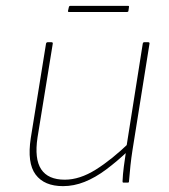

<svg xmlns="http://www.w3.org/2000/svg" viewBox="-20 -623 575 655"><path d="M195 12Q131 12 101.5 -27.5Q72 -67 85 -152L137 -474Q138 -479 143 -479H155Q161 -479 160 -474L108 -154Q97 -81 120.5 -45.5Q144 -10 201 -10Q252 -10 307 -44.5Q362 -79 423 -138L419 -110Q380 -73 342.5 -45Q305 -17 268.5 -2.5Q232 12 195 12ZM401 0Q398 0 398 -4Q399 -29 402.5 -55Q406 -81 410 -108L411 -120L467 -474Q468 -479 472 -479H485Q491 -479 490 -474L432 -111Q428 -86 425 -58Q422 -30 420 -4Q420 0 416 0ZM216 -582Q211 -582 212 -586L215 -599Q216 -603 220 -603H417Q421 -603 420 -599L418 -585Q417 -582 413 -582Z"/></svg>

Font: Sofia Sans Thin
Style: Italic
Weight: 250
Italic angle: -9°
Version: Version 4.100-B